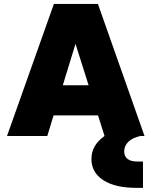

<svg xmlns="http://www.w3.org/2000/svg" viewBox="-20 -670 746 946"><path d="M672.5 0Q634 8 613 28Q592 48 592 75.5Q592 126 658 126H684.5V255.5H650Q547.5 255.5 489 217.8Q430.5 180 430.5 113.5Q430.5 45.5 495 0L463 -101.5H244L213 0H14.5L245.5 -650.5H462.5L692 0ZM352 -454 289.5 -250H416.5Z"/></svg>

Font: Overused Grotesk Black
Style: Regular
Weight: 900
Version: Version 0.004